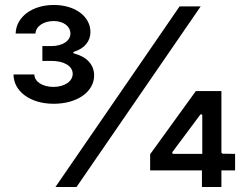

<svg xmlns="http://www.w3.org/2000/svg" viewBox="-20 -753 994 773"><path d="M196 -335.2C291.2 -335.2 359 -383.5 359 -449.6C359 -491.8 329.5 -524.5 280.5 -536.9C272.7 -539.1 273.1 -543.3 280.2 -545.5C319.2 -557.9 344.1 -586.3 344.1 -623.9C344.1 -686.1 283.7 -733 196.7 -733C109.7 -733 44.7 -685 43 -617.9H122.9C123.6 -647 155.9 -668.3 195.7 -668.3C236.2 -668.3 263.5 -646.7 263.5 -617.9C263.5 -588.1 230.8 -567.5 186.8 -567.5H150.6V-507.8H186.8C239 -507.8 272.7 -486.5 272.7 -455.6C272.7 -425.4 239.7 -403.1 195.3 -403.1C151.6 -403.1 118.6 -424 118.3 -453.1H34.4C34.8 -385.3 101.6 -335.2 196 -335.2ZM203.1 0H288L788 -727.3H703.1ZM926.5 -133.5 877.5 -134.2C874.6 -134.2 871.4 -137.1 871.4 -139.9V-386.4H768.5L584.5 -132.1V-67.1H793V0H871.4V-67.1H926.5ZM674.4 -141.3 786.2 -291.2C789.1 -294.7 794.4 -292.6 794.4 -288.4V-133.5H677.9C673.7 -133.5 672.2 -137.8 674.4 -141.3Z"/></svg>

Font: RA Harald Medium
Style: Regular
Weight: 500
Designer: Rasmus Andersson
Foundry: rsms
Version: Version 3.000;hotconv 1.0.109;makeotfexe 2.5.65596